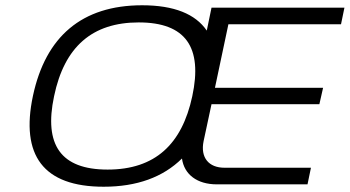

<svg xmlns="http://www.w3.org/2000/svg" viewBox="-20 -699 1326 728"><path d="M373 9C499 9 598 -27 670 -98C678 -38 727 0 802 0H1146L1159 -63H831C772 -63 739 -101 752 -164L782 -304H1191L1205 -366H795L846 -607H1273L1286 -670H782L764 -583C721 -646 640 -679 519 -679C290 -679 153 -560 105 -336C57 -110 144 9 373 9ZM185 -334C224 -522 330 -614 506 -614C684 -614 749 -520 709 -334C670 -152 568 -56 388 -56C210 -56 146 -150 185 -334Z"/></svg>

Font: LT Wave Light
Style: Italic
Weight: 300
Designer: Daniel Lyons
Version: Version 2.5 (Glyphs App)